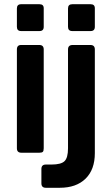

<svg xmlns="http://www.w3.org/2000/svg" viewBox="-20 -723 530 909"><path d="M60 -21V-489Q60 -510 80 -510H166Q187 -510 187 -489V-21Q187 -8 182.5 -4Q178 0 167 0H81Q60 0 60 -21ZM60 -596V-683Q60 -703 80 -703H167Q187 -703 187 -684V-596Q187 -576 167 -576H80Q60 -576 60 -596ZM302 -596V-683Q302 -703 322 -703H409Q429 -703 429 -684V-596Q429 -576 409 -576H322Q302 -576 302 -596ZM263 166H197Q176 166 176 145V77Q176 56 197 56H224Q269 56 285.5 40Q302 24 302 -21V-489Q302 -510 324 -510H408Q429 -510 429 -489V2Q429 80 385 123Q341 166 263 166Z"/></svg>

Font: Rajdhani
Style: Bold
Weight: 700
Designer: Satya Rajpurohit, Jyotish Sonowal
Foundry: Indian Type Foundry
Version: Version 1.201 February 1, 2022